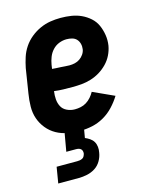

<svg xmlns="http://www.w3.org/2000/svg" viewBox="-113 -604 726 901"><g transform="rotate(-15 250.0 -154.0)"><path d="M222 8Q191 8 161 2.5Q131 -3 106 -17Q81 -31 62.5 -53.5Q44 -76 34.5 -103.5Q25 -131 25.5 -162Q26 -193 31 -223L50 -343Q55 -368 63 -393Q71 -418 86 -440.5Q101 -463 122.5 -480.5Q144 -498 168.5 -509Q193 -520 218 -524Q243 -528 268 -528Q295 -528 320.5 -524Q346 -520 368.5 -509.5Q391 -499 409.5 -482.5Q428 -466 438 -443.5Q448 -421 452 -395.5Q456 -370 452 -344Q448 -321 437.5 -299.5Q427 -278 410 -260.5Q393 -243 372.5 -230.5Q352 -218 329 -211Q306 -204 284 -202Q262 -200 239 -200Q217 -200 194.5 -200.5Q172 -201 150 -204Q147 -184 148.5 -164.5Q150 -145 158.5 -129Q167 -113 185 -104.5Q203 -96 223 -96Q237 -96 251.5 -99Q266 -102 279 -110Q292 -118 302.5 -130Q313 -142 320 -155L423 -108Q407 -82 385.5 -59Q364 -36 337 -20.5Q310 -5 280.5 1.5Q251 8 222 8ZM252 -302Q265 -302 278 -305Q291 -308 302 -315.5Q313 -323 321 -334.5Q329 -346 331 -359Q333 -373 329.5 -386Q326 -399 317.5 -408Q309 -417 296 -420.5Q283 -424 269 -424Q251 -424 233 -417Q215 -410 201.5 -395.5Q188 -381 181 -363Q174 -345 171 -327L168 -307Q178 -306 188.5 -305.5Q199 -305 209.5 -304.5Q220 -304 230.5 -303Q241 -302 252 -302ZM57 220 70 142H170Q176 142 182.5 141Q189 140 195 137Q201 134 204 128.5Q207 123 209 116Q210 110 208.5 103.5Q207 97 202.5 93Q198 89 192 87.5Q186 86 179 86H132L147 0H241L233 46Q245 51 256 58.5Q267 66 273.5 77Q280 88 281.5 102Q283 116 280 130Q277 150 266 169Q255 188 237 199.5Q219 211 198 215.5Q177 220 157 220Z"/></g></svg>

Font: Iosevka Curly Extrabold
Style: Italic
Weight: 800
Italic angle: -9°
Monospace: yes
Designer: Belleve Invis
Foundry: Belleve Invis
Version: Version 22.1.2; ttfautohint (v1.8.4)